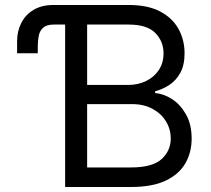

<svg xmlns="http://www.w3.org/2000/svg" viewBox="-20 -747 842 767"><path d="M264.2 -648.9H194.8Q166.5 -648.9 152.6 -636.5Q138.7 -624 134.8 -604Q130.9 -584 130.9 -561V-534.2H48.3V-582.5Q48.3 -622.1 64.9 -655Q81.5 -688 114 -707.5Q146.5 -727.1 193.4 -727.1H264.2ZM240.2 0V-727.1H494.1Q570.3 -727.1 619.6 -701.2Q668.9 -675.3 693.1 -631.3Q717.3 -587.4 717.3 -534.2Q717.3 -487.3 700.7 -456.8Q684.1 -426.3 657.5 -408.4Q630.9 -390.6 599.6 -382.3V-375Q632.8 -373 666.5 -351.6Q700.2 -330.1 722.9 -290.3Q745.6 -250.5 745.6 -193.4Q745.6 -138.7 720.7 -95Q695.8 -51.3 642.3 -25.6Q588.9 0 502.9 0ZM328.1 -78.1H502.9Q589.4 -78.1 625.7 -111.6Q662.1 -145 662.1 -193.4Q662.1 -230.5 643.3 -261.7Q624.5 -293 589.6 -312Q554.7 -331.1 507.3 -331.1H328.1ZM328.1 -407.7H491.7Q531.2 -407.7 563.5 -423.3Q595.7 -439 614.5 -467.3Q633.3 -495.6 633.3 -534.2Q633.3 -582 600.1 -615.5Q566.9 -648.9 494.1 -648.9H328.1Z"/></svg>

Font: Sahel VF Regular
Style: Regular
Weight: 400
Foundry: Saber Rastikerdar (saber.rastikerdar@gmail.com)
Version: Version 3.4.0